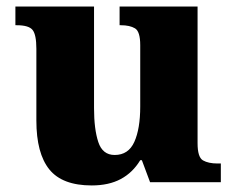

<svg xmlns="http://www.w3.org/2000/svg" viewBox="-20 -556 720 586"><path d="M260 10Q170 10 130.5 -39Q91 -88 91 -188V-407Q91 -450 79.5 -464.5Q68 -479 31 -479H27V-536H267V-226Q267 -162 280 -122.5Q293 -83 330 -83Q372 -83 390 -123Q408 -163 408 -231V-418Q408 -460 392 -469.5Q376 -479 349 -479H345V-536H583V-119Q583 -76 599.5 -66.5Q616 -57 644 -57H654V0H438L413 -67H408Q385 -29 348.5 -9.5Q312 10 260 10Z"/></svg>

Font: Noto Serif Georgian ExtraBold
Style: Regular
Weight: 800
Designer: Monotype Design Team, Akaki Razmadze
Foundry: Google LLC
Version: Version 2.003; ttfautohint (v1.8.4.7-5d5b)